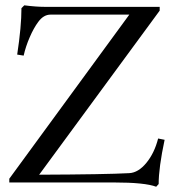

<svg xmlns="http://www.w3.org/2000/svg" viewBox="-20 -689 657 725"><path d="M569.8 16.1Q526.9 0 410.6 0H15.1V-14.2L468.3 -633.8H170.9Q144.5 -633.8 124.5 -606.4Q107.4 -583.5 92.3 -548.6Q77.1 -513.7 69.3 -479L44.9 -482.9Q61 -588.4 61 -658.2L71.8 -668.9Q116.2 -663.1 150.4 -663.1H583V-648.9L127.9 -29.3Q378.9 -30.3 468.3 -35.2Q502.4 -37.1 532.7 -74Q563 -110.8 577.1 -166L601.6 -161.1Q579.1 -55.7 579.1 5.9Z"/></svg>

Font: Elstob 18pt
Style: Regular
Weight: 400
Designer: Peter S. Baker
Version: Version 1.015